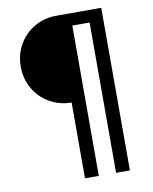

<svg xmlns="http://www.w3.org/2000/svg" viewBox="-92 -767 784 985"><g transform="rotate(-10 300.0 -274.5)"><path d="M270 -246Q208 -246 156.5 -275.5Q105 -305 75 -356.5Q45 -408 45 -472Q45 -536 75 -587.5Q105 -639 156.5 -668.5Q208 -698 270 -698H504V149H432V-634H342V149H270Z"/></g></svg>

Font: iA Writer Duo S
Style: Regular
Weight: 400
Designer: Mike Abbink, Paul van der Laan, Pieter van Rosmalen, Oliver Reichenstein
Foundry: Bold Monday and Information Architects Inc.
Version: Version 2.000